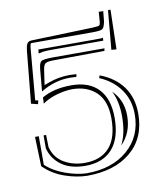

<svg xmlns="http://www.w3.org/2000/svg" viewBox="-67 -632 554 657"><g transform="rotate(-10 209.5 -304.0)"><path d="M339.8 -440.9 352.1 -576.7H360.8L357.4 -439.5ZM315.9 -112.3Q336.4 -151.4 336.4 -210Q336.4 -263.7 317.4 -299.8Q354 -264.2 354 -210Q354 -150.4 315.9 -112.3ZM92.8 -471.7 93.8 -484.4V-485.4H287.6Q293.9 -485.4 298.6 -485.6Q303.2 -485.8 304.9 -485.6Q306.6 -485.4 308.1 -485.6Q309.6 -485.8 310.3 -485.8Q311 -485.8 312.5 -485.8Q313.5 -486.3 315.7 -486.3Q317.9 -486.3 318.8 -486.8L317.9 -476.6H307.1H140.1Q118.2 -476.6 107.9 -475.1Q95.7 -472.7 92.8 -471.7ZM281.7 -353 285.2 -361.8Q336.9 -342.3 364.7 -304Q392.6 -265.6 392.6 -210Q392.6 -126 336.2 -78.4Q279.8 -30.8 183.6 -30.8Q147 -31.7 107.7 -45.2Q68.4 -58.6 39.6 -85.4L34.2 -90.3L30.8 -192.9H43.9V-93.8Q69.8 -69.3 109.9 -54.9Q149.9 -40.5 183.6 -39.6Q272 -39.6 326.2 -86.4Q380.4 -133.3 380.4 -210Q380.4 -259.3 354.2 -296.4Q328.1 -333.5 281.7 -353ZM207.5 -379.9 206.1 -370.6Q191.4 -371.6 183.6 -371.6Q129.9 -371.6 81.5 -341.8L87.9 -413.1Q89.8 -439 97.4 -444.6Q105 -450.2 140.1 -450.2H317.4L315.9 -441.4L140.1 -439.9Q116.7 -439.9 110.1 -434.8Q103.5 -429.7 101.1 -411.6L93.8 -361.8L111.3 -368.2Q146 -380.9 183.6 -380.9Q191.9 -380.9 207.5 -379.9ZM81.1 -321.3Q122.6 -345.2 183.6 -345.2Q245.1 -345.2 277.8 -310.5Q310.5 -275.9 310.5 -210Q310.5 -139.6 277.8 -102.5Q245.1 -65.4 183.6 -65.4Q131.3 -65.9 100.6 -88.6Q69.8 -111.3 60.5 -147.9V-192.9H69.3L70.3 -149.9L70.8 -148.4Q81.1 -111.8 112.5 -93.8Q144 -75.7 183.6 -75.7H184.1Q239.3 -75.7 269.3 -109.1Q299.3 -142.6 299.3 -210Q299.3 -271 267.6 -301.3Q235.8 -331.5 183.6 -331.5Q161.1 -331.5 131.8 -323.5Q102.5 -315.4 80.1 -299.8ZM60.5 -301.3 37.1 -307.1 54.7 -487.8Q56.2 -503.4 60.5 -511.5Q64.9 -519.5 75.2 -520L289.6 -526.9Q310.5 -527.8 313.5 -530.3Q316.4 -533.2 317.4 -542.5L319.8 -576.7L335.4 -576.2L332 -541.5Q328.1 -520.5 321.5 -515.9Q314.9 -511.2 287.6 -511.2H73.7Q69.8 -511.2 67.9 -486.3L53.2 -315.9L63.5 -314Z"/></g></svg>

Font: FoglihtenNo03
Style: Regular
Weight: 500
Version: Version 0.59